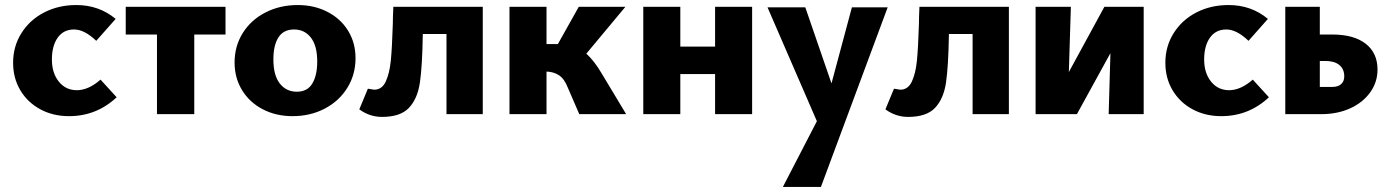

<svg xmlns="http://www.w3.org/2000/svg" viewBox="-20 -453 5525 762"><path d="M32 -204Q32 -269 65 -321.5Q98 -374 155 -403.5Q212 -433 283 -433Q373 -433 439 -378L362 -291Q315 -336 274 -336Q232 -336 209 -303.5Q186 -271 186 -217Q186 -163 213.5 -129Q241 -95 285 -95Q331 -95 379 -137L443 -67Q363 8 254 8Q190 8 139.5 -19.5Q89 -47 60.5 -95Q32 -143 32 -204Z M875 -316H751V0H603V-316H479V-426H875Z M911 -205Q911 -270 943.5 -322Q976 -374 1033.5 -403.5Q1091 -433 1162 -433Q1227 -433 1279.5 -406Q1332 -379 1361.5 -331Q1391 -283 1391 -222Q1391 -157 1358.5 -104.5Q1326 -52 1269 -22Q1212 8 1141 8Q1075 8 1022.5 -19.5Q970 -47 940.5 -95.5Q911 -144 911 -205ZM1239 -209Q1239 -271 1214 -303.5Q1189 -336 1147 -336Q1105 -336 1085 -304.5Q1065 -273 1065 -217Q1065 -154 1090.5 -121.5Q1116 -89 1158 -89Q1200 -89 1219.5 -121.5Q1239 -154 1239 -209Z M1896 0H1752V-318H1658Q1656 -190 1646.5 -125.5Q1637 -61 1603 -25Q1569 11 1496 11Q1447 11 1406 -19L1440 -101Q1464 -97 1465 -97Q1496 -97 1511 -129.5Q1526 -162 1531 -212Q1536 -262 1539 -358Q1539 -380 1541 -426H1896Z M2465 0H2279L2234 -104Q2220 -140 2199 -154Q2178 -168 2149 -169V0H2002V-426H2149V-278H2194L2277 -426H2462L2307 -240Q2338 -212 2367 -163Z M2965 -426V0H2818V-159H2680V0H2533V-426H2680V-268H2818V-426Z M3503 -424 3238 289H3087L3222 28L3026 -424H3176L3280 -122L3361 -424Z M3984 0H3840V-318H3746Q3744 -190 3734.5 -125.5Q3725 -61 3691 -25Q3657 11 3584 11Q3535 11 3494 -19L3528 -101Q3552 -97 3553 -97Q3584 -97 3599 -129.5Q3614 -162 3619 -212Q3624 -262 3627 -358Q3627 -380 3629 -426H3984Z M4519 0H4380L4387 -242L4254 0H4090V-426H4230L4222 -167L4363 -426H4519Z M4605 -204Q4605 -269 4638 -321.5Q4671 -374 4728 -403.5Q4785 -433 4856 -433Q4946 -433 5012 -378L4935 -291Q4888 -336 4847 -336Q4805 -336 4782 -303.5Q4759 -271 4759 -217Q4759 -163 4786.5 -129Q4814 -95 4858 -95Q4904 -95 4952 -137L5016 -67Q4936 8 4827 8Q4763 8 4712.5 -19.5Q4662 -47 4633.5 -95Q4605 -143 4605 -204Z M5447 -177Q5447 -127 5418 -86.5Q5389 -46 5338.5 -23Q5288 0 5224 0H5081V-426H5218V-316H5268Q5353 -316 5400 -279.5Q5447 -243 5447 -177ZM5315 -150Q5315 -179 5295.5 -195Q5276 -211 5241 -211H5218V-108H5268Q5290 -108 5302.5 -119Q5315 -130 5315 -150Z"/></svg>

Font: Ysabeau Ultrabold
Style: Regular
Weight: 800
Designer: Christian Thalmann (Catharsis Fonts)
Version: Version 0.003